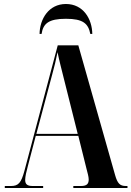

<svg xmlns="http://www.w3.org/2000/svg" viewBox="-20 -941 658 961"><path d="M178 -771H188C196 -823 223 -847 310 -847C396 -847 422 -823 432 -771H442C441 -846 397 -921 310 -921C224 -921 179 -846 178 -771ZM4 0H196V-10H144C116 -10 106 -19 106 -41C106 -56 112 -83 120 -112L159 -261H372L413 -96C418 -77 424 -56 424 -43C424 -22 416 -10 385 -10H347V0H618V-10H610C580 -10 568 -23 556 -65L372 -714H269L102 -85C86 -26 72 -10 35 -10H4ZM162 -271 241 -567C252 -607 260 -639 268 -680C277 -635 287 -599 299 -550L369 -271Z"/></svg>

Font: Noto Serif Display ExtraCondensed
Style: Bold
Weight: 700
Width: 2
Designer: Monotype Design Team
Foundry: Monotype Imaging Inc.
Version: Version 2.009